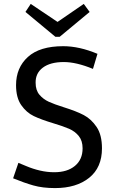

<svg xmlns="http://www.w3.org/2000/svg" viewBox="-20 -942 588 981"><path d="M257 -62Q324 -62 363 -94.5Q402 -127 402 -184Q402 -223 382.5 -247Q363 -271 333 -284Q303 -297 253 -312Q190 -331 152.5 -349Q115 -367 88.5 -405Q62 -443 62 -507Q62 -596 122.5 -651Q183 -706 303 -706Q385 -706 478 -667L455 -590Q370 -625 306 -625Q237 -625 199 -596.5Q161 -568 162 -519Q162 -481 181.5 -458Q201 -435 229.5 -422Q258 -409 306 -394Q370 -374 408 -354Q446 -334 473.5 -293.5Q501 -253 501 -184Q501 -86 435.5 -33.5Q370 19 261 19Q198 19 150.5 5.5Q103 -8 47 -31L74 -110Q82 -107 115 -93Q148 -79 184.5 -70.5Q221 -62 257 -62ZM408 -922 438 -881 285 -754H263L110 -881L137 -922L274 -830Z"/></svg>

Font: Telex
Style: Regular
Weight: 400
Designer: Andres Torresi
Foundry: Andres Torresi
Version: Version 1.100